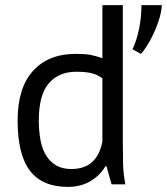

<svg xmlns="http://www.w3.org/2000/svg" viewBox="-20 -720 654 752"><path d="M461 -172Q461 -121 462 -79.5Q463 -38 471 2H417L397 -69H393Q373 -34 335 -11Q297 12 246 12Q146 12 97.5 -51Q49 -114 49 -248Q49 -376 109.5 -442.5Q170 -509 276 -509Q313 -509 334.5 -505Q356 -501 381 -492V-700H461ZM259 -58Q310 -58 340 -84.5Q370 -111 381 -165V-413Q363 -427 340 -433Q317 -439 279 -439Q210 -439 171 -393.5Q132 -348 132 -248Q132 -207 138.5 -172Q145 -137 160 -112Q175 -87 199.5 -72.5Q224 -58 259 -58ZM614 -700Q612 -671 602 -640.5Q592 -610 579.5 -584Q567 -558 554 -538Q541 -518 532 -509L499 -527Q516 -563 525 -608.5Q534 -654 534 -700Z"/></svg>

Font: PTSans
Style: Regular
Weight: 400
Designer: A.Korolkova, O.Umpeleva, V.Yefimov
Foundry: ParaType Ltd
Version: Version 2.003W OFL